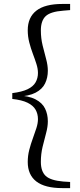

<svg xmlns="http://www.w3.org/2000/svg" viewBox="-20 -798 414 991"><path d="M43.4 -287.3V-317.4Q93.4 -323.6 122.3 -337.4Q151.2 -351.3 163.5 -372.8Q175.9 -394.3 175.9 -421.4Q175.9 -442.9 168 -467.8Q160.1 -492.7 149.5 -520.6Q139 -548.5 131.1 -579.1Q123.2 -609.7 123.2 -641.9Q123.2 -708.2 167.5 -742.9Q211.9 -777.6 301.9 -777.6H341.9V-745.9L306.5 -742.9Q240.8 -738.1 215.8 -714.6Q190.9 -691.1 190.9 -641.1Q190.9 -600.8 199.9 -563.8Q208.9 -526.9 217.9 -494.1Q226.9 -461.2 226.9 -432.8Q226.9 -396.7 212.6 -367.3Q198.4 -337.8 163.6 -319.6Q128.8 -301.4 67.8 -298.9V-305.8Q128.8 -303.4 163.6 -285.1Q198.4 -266.9 212.6 -237.6Q226.9 -208.2 226.9 -171.9Q226.9 -143.7 217.9 -110.8Q208.9 -77.8 199.9 -40.5Q190.9 -3.1 190.9 37.4Q190.9 86.4 215.8 109.9Q240.8 133.4 306.5 139L341.9 141.2V172.9H301.9Q211.9 172.9 167.5 138.6Q123.2 104.3 123.2 37.9Q123.2 5.7 131.1 -24.8Q139 -55.4 149.5 -83.7Q160.1 -112 168 -137.2Q175.9 -162.4 175.9 -183.1Q175.9 -210.5 163.5 -232Q151.2 -253.5 122.3 -267.7Q93.4 -281.9 43.4 -287.3Z"/></svg>

Font: Source Han Serif JP VF
Style: Regular
Weight: 250
Designer: Ryoko NISHIZUKA 西塚涼子 (kana & ideographs); Frank Grießhammer (Latin, Greek & Cyrillic); Wenlong ZHANG 张文龙 (bopomofo); San
Foundry: Adobe
Version: Version 2.001;hotconv 1.1.0;makeotfexe 2.6.0